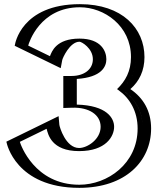

<svg xmlns="http://www.w3.org/2000/svg" viewBox="-20 -875 760 925"><path d="M92 -659C92 -659 134 -840 365 -840C522 -840 636 -740 636 -600C636 -532 608 -480 563 -445C627 -406 668 -343 668 -256C668 -98 539 15 362 15C108 15 52 -188 52 -188L226 -273C226 -273 237 -147 361 -147C535.5 -147 582 -379 325 -371V-494C532 -494 485 -689 363 -689C259 -689 240 -587 240 -587ZM74.7 -650.8 251.1 -564.9 254.7 -584.2C255.5 -588 273.5 -674 363 -674C416.3 -674 452.3 -630.8 452.4 -589.7C452.5 -552.2 422.7 -509 325 -509H310V-355.5L325.5 -356C443.1 -359.7 489.7 -310.4 489.8 -264.2C489.9 -216.4 442.8 -162 361 -162C252.3 -162 241.3 -270.8 240.9 -274.3L239 -296L34.2 -196L37.5 -184C38.3 -181.3 98.4 30 362 30C545.4 30 683 -88.5 683 -256C683 -340.5 645.1 -405.2 587.8 -446.5C628.2 -485.1 651 -536 651 -600C651 -749.5 528.4 -855 365 -855C123.6 -855 78 -665.1 77.2 -661.4ZM74.7 -650.8 77.2 -661.4C78 -665.1 123.6 -855 365 -855C528.4 -855 651 -749.5 651 -600C651 -536 628.2 -485.1 587.8 -446.5C645.1 -405.2 683 -340.5 683 -256C683 -88.5 545.4 30 362 30C98.4 30 38.3 -181.3 37.5 -184L34.2 -196L239 -296L240.9 -274.3C241.3 -270.8 252.3 -162 361 -162C442.8 -162 489.9 -216.4 489.8 -264.2C489.7 -310.4 443 -359.7 325.5 -356L310 -355.5V-509H325C422.7 -509 452.5 -552.2 452.4 -589.7C452.3 -630.8 416.3 -674 363 -674C273.5 -674 255.5 -588 254.7 -584.2L251.1 -564.9ZM92 -659C139.4 -635.9 192.1 -610.4 240 -587.1C240.8 -591.3 261.2 -689 363 -689C424.8 -689 467.3 -639.1 467.4 -589.7C467.5 -541.8 427.2 -494 325 -494V-371C447.2 -374.8 504.7 -321.9 504.8 -264.3C505 -206.5 449.4 -147 361 -147C238.6 -147 226.3 -269.8 226 -272.9L226 -273L52 -188C52.5 -186.2 109.1 15 362 15C539 15 668 -98 668 -256C668 -335.7 632.7 -395.7 579 -434.4L564.4 -444.9L577.5 -457.4C614.9 -493.2 636 -539.7 636 -600C636 -740 522 -840 365 -840C143.3 -840 96 -674.4 92 -659ZM50.8 -654.5 272.5 -546.6 279.9 -585.9C281.6 -594.9 316.3 -674 363 -674C373 -674 427.3 -642.6 427.4 -589.6C427.5 -540.5 384.8 -509 325 -509H285V-354.7L328.3 -356.1C409.3 -358.6 464.7 -321.9 464.8 -264.3C465 -204.4 401.4 -162 361 -162C296.4 -162 266.9 -263.8 266 -273.5L262.3 -315.4L10.6 -192.4L12.2 -186.5C12.2 -186.5 55 30 362 30C586.3 30 708 -100.2 708 -256C708 -340 670.9 -403.2 608 -445.8C651.3 -483.4 676 -534.9 676 -600C676 -737.8 569.3 -855 365 -855C80.5 -855 52.1 -659.9 52.1 -659.9ZM543.9 -445.7 552.3 -439.6C605.2 -401.5 643 -338.9 643 -256C643 -86.3 498 15 362 15C146.3 15 79.4 -178 75.6 -191.6L204.6 -254.6C211.4 -228.1 227.6 -147 361 -147C490.9 -147 529.9 -218.6 529.8 -264.2C529.8 -306 494.6 -367.2 350 -371.1V-494.7C470.9 -502.5 492.5 -555.3 492.4 -589.7C492.3 -627.3 468.1 -689 363 -689C249.5 -689 229.1 -625.6 220.7 -604.3L115.9 -655.3C119.1 -669.1 172.8 -840 365 -840C481 -840 611 -751.7 611 -600C611 -531.8 584.1 -484 543.9 -445.7Z"/></svg>

Font: Hussar Outliner
Style: Regular
Weight: 700
Foundry: Cannot Into Space Fonts
Version: Version 0.92